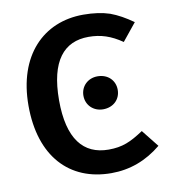

<svg xmlns="http://www.w3.org/2000/svg" viewBox="-81 -776 760 860"><g transform="rotate(-10 299.0 -345.5)"><path d="M355 -706C173 -706 43 -575 43 -347C43 -116 166 15 357 15C441 15 517 -13 585 -69L523 -147C464 -108 426 -91 363 -91C248 -91 182 -171 182 -347C182 -526 249 -604 361 -604C417 -604 462 -589 513 -554L577 -633C542 -658 508 -677 475 -689C442 -700 402 -706 355 -706ZM370 -423C326 -423 293 -391 293 -348C293 -305 326 -273 370 -273C417 -273 449 -305 449 -348C449 -391 417 -423 370 -423Z"/></g></svg>

Font: Fira Sans Medium
Style: Regular
Weight: 500
Designer: Carrois Corporate & Edenspiekermann AG
Foundry: Carrois Corporate GbR & Edenspiekermann AG
Version: Version 4.203